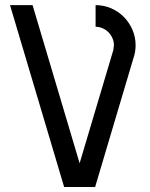

<svg xmlns="http://www.w3.org/2000/svg" viewBox="-20 -735 592 757"><path d="M232.9 2.4 19.5 -714.8H108.4L293.9 -91.3L426.8 -537.6L429.2 -556.6Q429.2 -571.3 423.3 -584.5Q417.5 -597.7 407.7 -607.7Q397.9 -617.7 384.8 -623.5Q371.6 -629.4 356.9 -629.4V-714.8Q389.2 -714.8 418 -702.4Q446.8 -689.9 468.3 -668.2Q489.7 -646.5 502.2 -617.7Q514.6 -588.9 514.6 -556.6Q514.6 -536.6 509.8 -518.1L355 2.4Z"/></svg>

Font: Proletarsk
Style: Regular
Weight: 400
Designer: Peter Wiegel, original typeface by Carl Albert Fahrenwaldt 1901
Foundry: Peter Wiegel
Version: Version 1.000 2010 initial release